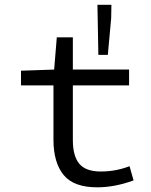

<svg xmlns="http://www.w3.org/2000/svg" viewBox="-20 -780 640 812"><path d="M436 -547.9H396L392.1 -759.8H451.2L450.2 -703.1ZM206.1 -189V-418.9H68.8V-481L209 -485.8L220.2 -622.1H288.1V-485.8H525.9V-418.9H288.1V-188Q288.1 -120.1 315.4 -87.4Q342.8 -54.7 406.2 -54.7Q469.7 -54.7 527.8 -77.1L544.9 -17.1Q466.8 11.7 393.1 12.2Q292 12.7 249 -40Q206.1 -92.8 206.1 -189Z"/></svg>

Font: SourceCodePro-Regular
Style: Regular
Weight: 400
Monospace: yes
Designer: Paul D. Hunt
Foundry: Adobe Systems Incorporated
Version: Version 1.009;PS 1.000;hotconv 1.0.70;makeotf.lib2.5.5900